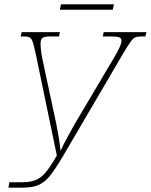

<svg xmlns="http://www.w3.org/2000/svg" viewBox="-20 -862 695 885"><path d="M23 -22H82Q121 -22 145.5 -32.5Q170 -43 191 -68Q212 -93 242 -145L144 -617Q136 -654 130.5 -669.5Q125 -685 116.5 -689.5Q108 -694 90 -694H75L80 -714H256L252 -694H212Q185 -694 176 -687.5Q167 -681 167 -661Q167 -634 175 -592L240 -288Q254 -218 259 -167Q280 -212 323 -288L512 -607Q527 -634 533.5 -649Q540 -664 540 -674Q540 -686 529.5 -690Q519 -694 490 -694H454L458 -714H655L650 -694H635Q614 -694 604 -690Q594 -686 583 -671Q572 -656 548 -616L269 -140Q232 -78 208.5 -49.5Q185 -21 157 -9Q129 3 82 3H19ZM261 -842H505L500 -817H256Z"/></svg>

Font: Noto Serif NarrowThin
Style: Italic
Weight: 250
Width: 4
Italic angle: -12°
Designer: Monotype Design Team
Foundry: Monotype Imaging Inc.
Version: Version 1.001